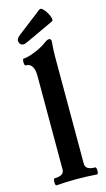

<svg xmlns="http://www.w3.org/2000/svg" viewBox="-135 -929 540 978"><g transform="rotate(-15 135.0 -440.5)"><path d="M34 4Q30 4 28.5 -4.9Q27 -13.8 28.5 -23.4Q30 -33 34 -33Q85 -33 85 -66V-560Q85 -627 40 -627Q36 -627 34.5 -636Q33 -645 34.5 -654Q36 -663 40 -663Q56 -663 80 -671Q104 -679 128 -691Q152 -703 168 -716Q180 -725 189 -725Q201 -725 201 -712Q199 -685 198 -669.1Q197 -653.2 197 -636.3V-66Q197 -33 248 -33Q253 -33 254.5 -23.4Q256 -13.8 254.5 -4.9Q253 4 248 4Q221.3 2 194.7 1Q168 0 141 0Q114 0 87.5 1Q61 2 34 4ZM58 -733Q41 -733 36 -750.5Q31 -768 54 -785L181 -883Q189 -889 199.5 -879.5Q210 -870 219 -854.5Q228 -839 231.5 -825Q235 -811 227 -808L81 -740Q74 -737 68.5 -735Q63 -733 58 -733Z"/></g></svg>

Font: Junicode VF
Style: Regular
Weight: 400
Designer: Peter S. Baker
Version: Version 2.213